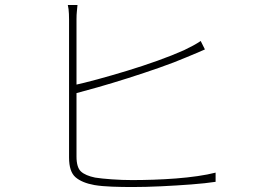

<svg xmlns="http://www.w3.org/2000/svg" viewBox="-20 -771 1040 773"><path d="M292 -751Q291 -738 289.5 -725.5Q288 -713 288 -693Q288 -682 288 -642Q288 -602 288 -545.5Q288 -489 288 -426Q288 -363 288 -304.5Q288 -246 288 -202.5Q288 -159 288 -141Q288 -97 306 -80.5Q324 -64 363 -56Q388 -52 430 -49Q472 -46 512 -46Q552 -46 597.5 -47.5Q643 -49 688.5 -52.5Q734 -56 775.5 -62Q817 -68 848 -76V-39Q809 -33 750.5 -28.5Q692 -24 629 -21Q566 -18 512 -18Q472 -18 431 -19.5Q390 -21 360 -26Q310 -35 284 -57.5Q258 -80 258 -137Q258 -157 258 -201.5Q258 -246 258 -305.5Q258 -365 258 -427.5Q258 -490 258 -546.5Q258 -603 258 -642.5Q258 -682 258 -693Q258 -705 257.5 -715Q257 -725 256 -734Q255 -743 253 -751ZM273 -427Q315 -436 372 -451.5Q429 -467 491.5 -486Q554 -505 614 -526.5Q674 -548 721 -569Q740 -578 757.5 -587.5Q775 -597 788 -606L805 -572Q791 -566 771.5 -557.5Q752 -549 732 -541Q683 -520 621.5 -498.5Q560 -477 495.5 -456.5Q431 -436 373 -419.5Q315 -403 273 -392Z"/></svg>

Font: Noto Sans JP
Style: Regular
Weight: 100
Designer: Ryoko NISHIZUKA 西塚涼子 (kana, bopomofo & ideographs); Paul D. Hunt (Latin, Greek & Cyrillic); Sandoll Communications 산돌커뮤니
Foundry: Adobe
Version: Version 2.004;hotconv 1.0.118;makeotfexe 2.5.65603